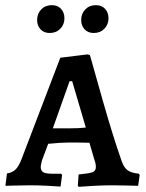

<svg xmlns="http://www.w3.org/2000/svg" viewBox="-20 -719 566 745"><path d="M282 1 285 -42Q327 -46 339.5 -51Q352 -56 352 -71Q352 -84 346 -100L327 -165Q306 -166 248 -166Q217 -166 167 -161L143 -97Q138 -77 138 -72Q138 -57 147.5 -51Q157 -45 180 -45H217L221 -40L215 5Q204 4 167 2Q130 0 97 0Q64 0 37 1Q10 2 1 2L7 -46Q27 -49 39.5 -60.5Q52 -72 63 -100L214 -495L320 -508L329 -505Q341 -461 380 -324.5Q419 -188 450 -100Q459 -71 473.5 -59.5Q488 -48 519 -45L522 -40L516 2Q506 2 477.5 1Q449 0 419 0Q377 0 336.5 2.5Q296 5 285 6ZM247 -221Q286 -221 313 -224L260 -404H250L185 -221ZM124 -641Q124 -666 140 -682.5Q156 -699 181 -699Q204 -699 217 -684.5Q230 -670 230 -648Q230 -624 214 -607.5Q198 -591 173 -591Q150 -591 137 -605.5Q124 -620 124 -641ZM295 -641Q295 -666 311 -682.5Q327 -699 352 -699Q375 -699 388 -684.5Q401 -670 401 -648Q401 -624 385 -607.5Q369 -591 344 -591Q321 -591 308 -605.5Q295 -620 295 -641Z"/></svg>

Font: Alegreya SC Medium
Style: Regular
Weight: 500
Designer: Juan Pablo del Peral
Foundry: Huerta Tipografica
Version: Version 2.007; ttfautohint (v1.6)